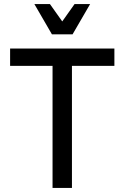

<svg xmlns="http://www.w3.org/2000/svg" viewBox="-20 -930 616 950"><path d="M30 -604V-690H546V-604H336V0H240V-604ZM426 -910 339 -760H237L150 -910H227L288 -824L349 -910Z"/></svg>

Font: Radio Canada
Style: Regular
Weight: 400
Designer: Charles Daoud, Etienne Aubert Bonn, Alexandre Saumier Demers, Jacques Le Bailly
Foundry: Radio-Canada
Version: Version 2.104;gftools[0.9.28.dev5+ged2979d]